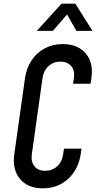

<svg xmlns="http://www.w3.org/2000/svg" viewBox="-20 -1005 522 1041"><path d="M422 -199H327L322.5 -169Q316.5 -127.5 289.8 -103.2Q263 -79 225 -79Q186 -79 166.5 -103.8Q147 -128.5 152.5 -169L210.5 -581Q216 -621.5 242.8 -646.2Q269.5 -671 308 -671Q345.5 -671 366.2 -646.8Q387 -622.5 380.5 -581L376 -551H471L475.5 -581Q488 -664.5 444.8 -715.2Q401.5 -766 320.5 -766Q266.5 -766 223 -743Q179.5 -720 151.5 -678.2Q123.5 -636.5 115.5 -581L57.5 -169Q46 -86 88.2 -35Q130.5 16 211.5 16Q293.5 16 349.2 -35Q405 -86 417.5 -169ZM179.5 -837.5H266.5L343.5 -926.5L394.5 -837.5H481.5L388.5 -985H313.5Z"/></svg>

Font: Mohave Medium
Style: Italic
Weight: 500
Italic angle: -8°
Designer: Gumpita Rahayu
Foundry: Tokotype
Version: Version 2.002; ttfautohint (v1.8.3)